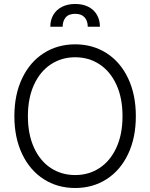

<svg xmlns="http://www.w3.org/2000/svg" viewBox="-20 -941 761 971"><path d="M360.4 9.8Q271 9.8 201.2 -34.9Q131.3 -79.6 92 -162.1Q52.7 -244.6 52.7 -353.5Q52.7 -462.4 92 -544.9Q131.3 -627.4 201.2 -672.1Q271 -716.8 360.4 -716.8Q449.2 -716.8 519 -672.1Q588.9 -627.4 627.9 -544.9Q667 -462.4 667 -353.5Q667 -244.6 627.9 -162.1Q588.9 -79.6 519 -34.9Q449.2 9.8 360.4 9.8ZM360.4 -651.4Q291.5 -651.4 237.3 -615.7Q183.1 -580.1 152.1 -512.7Q121.1 -445.3 121.1 -353.5Q121.1 -261.7 151.9 -194.3Q182.6 -127 236.8 -91.3Q291 -55.7 360.4 -55.7Q429.2 -55.7 483.4 -91.3Q537.6 -127 568.6 -194.3Q599.6 -261.7 599.6 -353.5Q599.6 -445.8 568.6 -512.9Q537.6 -580.1 483.4 -615.7Q429.2 -651.4 360.4 -651.4ZM360.4 -920.9Q398.9 -920.9 427 -906.5Q455.1 -892.1 470.2 -866Q485.4 -839.8 485.4 -805.7H423.8Q423.8 -835 408 -853Q392.1 -871.1 360.4 -871.1Q327.6 -871.1 312.3 -853Q296.9 -835 296.9 -805.7H234.4Q234.4 -839.8 249.8 -866Q265.1 -892.1 293.7 -906.5Q322.3 -920.9 360.4 -920.9Z"/></svg>

Font: Pretendard Std Light
Style: Regular
Weight: 300
Designer: Base glyphs from Inter by Rasmus Andersson; Hangeul glyphs from Noto Sans CJK(Source Han Sans) by Jang Soo-young and Kan
Foundry: Kil Hyung-jin
Version: Version 1.309